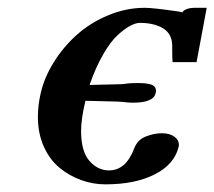

<svg xmlns="http://www.w3.org/2000/svg" viewBox="-20 -465 555 497"><path d="M282.2 -202.1 201.2 -204.1Q189.9 -157.7 189.9 -126Q189.9 -73.2 211.4 -48.6Q232.9 -23.9 262.2 -23.9Q305.7 -23.9 327.1 -80.1Q335.4 -103 357.2 -111.6Q378.9 -120.1 398.9 -120.1Q418.9 -120.1 430.9 -111.6Q442.9 -103 442.9 -90.8V-86.9Q432.6 -40.5 381.6 -14.2Q330.6 12.2 252.9 12.2Q220.7 12.2 190.2 1.2Q159.7 -9.8 134.3 -30.5Q108.9 -51.3 93.5 -85.4Q78.1 -119.6 78.1 -162.1Q78.1 -191.4 85 -222.2Q94.2 -263.7 119.1 -303.7Q144 -343.8 179 -375Q213.9 -406.2 260.3 -425.5Q306.6 -444.8 355 -444.8Q376 -444.8 442.9 -435.1Q450.7 -433.1 453.1 -433.1Q452.1 -434.1 456.1 -438Q467.3 -444.8 482.9 -444.8H515.1L488.8 -304.2H426.8Q425.8 -314 425.8 -334V-349.1Q424.3 -378.9 401.1 -392.3Q377.9 -405.8 341.8 -405.8Q331.5 -405.8 317.1 -398.2Q302.7 -390.6 284.7 -374.3Q266.6 -357.9 247.1 -324.2Q227.5 -290.5 211.9 -245.1Q226.1 -245.1 253.9 -246.1Q281.7 -247.1 294.9 -247.1Q299.3 -247.1 311 -249Q318.8 -250 337.9 -250Q360.4 -250 372.1 -245.8Q383.8 -241.7 383.8 -229Q383.8 -226.1 382.8 -224.1Q377.9 -199.2 324.2 -199.2Q311.5 -199.2 296.9 -201.2Q294.4 -201.2 289.6 -201.7Q284.7 -202.1 282.2 -202.1Z"/></svg>

Font: Linux Libertine
Style: Bold Italic
Weight: 700
Italic angle: -11.5°
Designer: Philipp H. Poll
Foundry: Philipp H. Poll
Version: Version 4.0.5